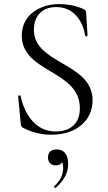

<svg xmlns="http://www.w3.org/2000/svg" viewBox="-20 -656 534 952"><path d="M148 -508C148 -566 179 -621 259 -621C357 -621 395 -533 402 -480C403 -474 414 -475 414 -480L407 -595C407 -602 402 -608 392 -612C353 -629 311 -636 274 -636C182 -636 88 -585 88 -480C88 -294 376 -310 376 -119C376 -32 315 -4 256 -4C150 -4 99 -100 82 -180C81 -185 69 -184 70 -178L83 -42C84 -32 86 -27 93 -23C138 1 186 12 233 12C366 12 439 -64 439 -159C439 -346 148 -337 148 -508ZM262 85C237 85 218 95 218 125C218 148 232 164 257 164C271 164 282 159 287 149C291 155 293 164 293 178C293 211 279 240 249 267C245 271 252 278 257 275C294 241 318 205 318 158C318 111 298 85 262 85Z"/></svg>

Font: Cormorant SC
Style: Regular
Weight: 400
Designer: Christian Thalmann (Catharsis Fonts)
Version: Version 1.000;PS 001.000;hotconv 1.0.70;makeotf.lib2.5.58329